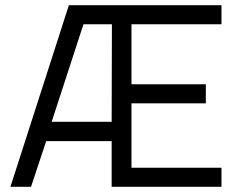

<svg xmlns="http://www.w3.org/2000/svg" viewBox="-20 -716 916 736"><path d="M408 0V-175H157L99 0H20L244 -696H829V-623H484V-393H769V-320H484V-73H829V0ZM300 -623 178 -249H408L409 -623Z"/></svg>

Font: TitilliumWeb-Regular
Style: Regular
Weight: 400
Version: Version 1.001;PS 57.000;hotconv 1.0.70;makeotf.lib2.5.55311